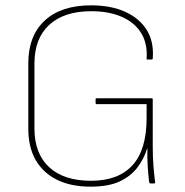

<svg xmlns="http://www.w3.org/2000/svg" viewBox="-20 -687 692 719"><path d="M319 12Q245 12 193 -14Q141 -40 113.5 -88Q86 -136 86 -205V-450Q86 -553 147.5 -610Q209 -667 321 -667Q396 -667 449.5 -642.5Q503 -618 530 -574Q557 -530 552 -467Q551 -464 548 -464H532Q528 -464 529 -467Q533 -524 508.5 -563.5Q484 -603 436 -624Q388 -645 322 -645Q220 -645 164.5 -594Q109 -543 109 -449V-206Q109 -112 164 -61Q219 -10 321 -10Q423 -10 476 -68Q529 -126 529 -245V-297H342Q338 -297 338 -301V-315Q338 -319 342 -319H548Q552 -319 552 -315V-139Q552 -100 554.5 -67.5Q557 -35 561 -4Q561 -2 560 -1Q559 0 557 0H544Q542 0 540.5 -1Q539 -2 538 -9Q535 -34 533 -67Q531 -100 532 -131H531Q520 -94 495.5 -61Q471 -28 429 -8Q387 12 319 12Z"/></svg>

Font: Sofia Sans Thin
Style: Regular
Weight: 250
Designer: Botio Nikoltchev, Ani Petrova
Foundry: lettersoup
Version: Version 4.101